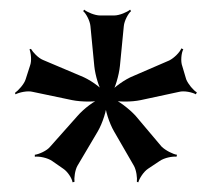

<svg xmlns="http://www.w3.org/2000/svg" viewBox="-20 -681 438 397"><path d="M365 -517 357 -544C353 -554 355 -572 359 -579L355 -581C352 -573 340 -561 330 -556L256 -524C238 -517 215 -500 206 -489L210 -486C218 -498 226 -525 228 -545L236 -627C237 -638 245 -653 251 -658L249 -661C243 -656 227 -649 216 -649H187C176 -649 160 -656 154 -661L152 -658C158 -653 166 -638 167 -627L175 -544C177 -525 185 -498 193 -487L197 -489C188 -501 165 -517 147 -524L69 -557C59 -561 48 -573 44 -580L41 -579C44 -571 46 -555 42 -545L33 -517C30 -507 18 -494 11 -489L12 -486C20 -490 37 -494 48 -491L129 -474C149 -470 178 -470 192 -474L191 -478C176 -474 153 -456 140 -441L84 -378C77 -369 60 -362 52 -361V-357C61 -358 78 -355 88 -348L111 -332C120 -326 129 -312 130 -304L134 -305C133 -313 135 -329 140 -338L182 -409C192 -426 201 -454 201 -469H197C197 -454 206 -426 216 -409L257 -338C262 -329 264 -313 263 -305L266 -304C268 -312 277 -326 286 -332L310 -348C320 -355 337 -358 345 -357L346 -361C338 -362 322 -370 314 -378L260 -442C247 -456 225 -473 211 -478L210 -474C224 -470 252 -470 271 -474L350 -491C361 -494 378 -490 385 -486L387 -490C380 -494 369 -507 365 -517Z"/></svg>

Font: Gamestation Storm
Style: Regular
Weight: 400
Designer: Jonas Hecksher
Foundry: Jonas Hecksher, Playtypeª, e-types AS
Version: Version 1.003